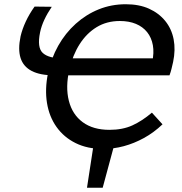

<svg xmlns="http://www.w3.org/2000/svg" viewBox="-20 -690 856 905"><path d="M390 195 423 -20H522L464 195ZM466 12Q392 12 336.5 -15.5Q281 -43 246.5 -91.5Q212 -140 201.5 -204.5Q191 -269 206 -344Q221 -415 254.5 -474.5Q288 -534 337 -578Q386 -622 445.5 -646Q505 -670 573 -670Q636 -670 682.5 -649Q729 -628 759 -591Q789 -554 798.5 -504.5Q808 -455 796 -398Q792 -381 788.5 -366Q785 -351 779 -335L685 -356Q689 -363 692.5 -375Q696 -387 697 -396Q707 -441 700.5 -477Q694 -513 673.5 -538.5Q653 -564 620.5 -577.5Q588 -591 545 -591Q483 -591 435.5 -562Q388 -533 355.5 -482Q323 -431 307 -363Q288 -280 304.5 -215Q321 -150 370 -114Q419 -78 496 -78Q558 -78 604 -99Q650 -120 696 -159L746 -104Q705 -65 658.5 -39.5Q612 -14 563.5 -1Q515 12 466 12ZM744 -415 779 -335H235Q169 -335 129.5 -355.5Q90 -376 77 -416.5Q64 -457 77 -519Q85 -553 101.5 -588.5Q118 -624 143 -659L224 -658Q203 -627 189 -597Q175 -567 169 -538Q154 -466 181.5 -440.5Q209 -415 275 -415Z"/></svg>

Font: Ysabeau Office SemiBold
Style: Italic
Weight: 600
Italic angle: -12°
Designer: Christian Thalmann (Catharsis Fonts)
Version: Version 2.001;gftools[0.9.30]; featfreeze: tnum,lnum,ss02